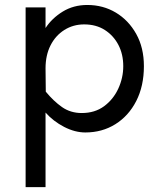

<svg xmlns="http://www.w3.org/2000/svg" viewBox="-20 -518 647 772"><path d="M83 234.4V-488.3H163.1V-405.3Q188.5 -444.3 231.9 -471.2Q275.4 -498 331.1 -498Q394.5 -498 445.8 -467.3Q497.1 -436.5 527.8 -381.3Q558.6 -326.2 558.6 -252Q558.6 -171.9 527.8 -111.8Q497.1 -51.8 443.8 -18.6Q390.6 14.6 323.2 14.6Q281.2 14.6 237.8 -7.8Q194.3 -30.3 163.1 -65.4V234.4ZM308.6 -63.5Q361.3 -63.5 398.4 -90.8Q435.5 -118.2 455.6 -161.6Q475.6 -205.1 475.6 -252Q475.6 -299.8 456.1 -337.4Q436.5 -375 401.4 -397.5Q366.2 -419.9 318.4 -419.9Q274.4 -419.9 238.8 -397.5Q203.1 -375 183.1 -335.4Q163.1 -295.9 163.1 -243.2L164.1 -149.4Q195.3 -111.3 229.5 -87.4Q263.7 -63.5 308.6 -63.5Z"/></svg>

Font: Sen
Style: Regular
Weight: 400
Designer: Kosal Sen, Philatype
Foundry: Philatype
Version: Version 2.000;gftools[0.9.31]